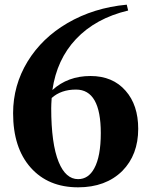

<svg xmlns="http://www.w3.org/2000/svg" viewBox="-20 -784 648 821"><path d="M314 17Q186 17 111 -67.5Q36 -152 36 -300Q36 -419 98 -521Q160 -622 268 -685Q381 -751 522 -764L528 -739Q389 -706 305 -617Q223 -530 204 -399Q270 -459 367 -459Q462 -459 517 -396Q571 -335 571 -233Q571 -122 503 -53Q432 17 314 17ZM314 -18Q358 -18 383 -64Q411 -115 411 -215Q411 -401 305 -401Q241 -401 201 -365Q199 -337 199 -322Q199 -169 231 -91Q261 -18 314 -18Z"/></svg>

Font: GenRyuMin TW H
Style: Regular
Weight: 900
Version: Version 1.501;PS 1;hotconv 16.6.51;makeotf.lib2.5.65220